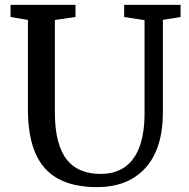

<svg xmlns="http://www.w3.org/2000/svg" viewBox="-20 -763 779 791"><path d="M381 8Q283 8 219.8 -26.5Q156.5 -61 125.8 -132Q95 -203 95 -313V-681L23.5 -693V-743H291V-693L206 -680.5V-302.5Q206 -231.5 219 -182.5Q232 -133.5 256.8 -103.5Q281.5 -73.5 316.2 -60Q351 -46.5 394 -46.5Q455 -46.5 495.5 -75.8Q536 -105 555.8 -161Q575.5 -217 575.5 -296.5V-680L491.5 -693V-743H724V-693L651 -681V-302Q651 -220.5 631 -162Q611 -103.5 574.2 -65.8Q537.5 -28 488.5 -10Q439.5 8 381 8Z"/></svg>

Font: Merriweather 20pt
Style: Regular
Weight: 400
Version: Version 2.100